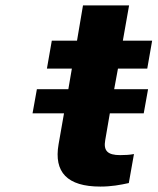

<svg xmlns="http://www.w3.org/2000/svg" viewBox="-20 -678 581 708"><path d="M350 10C391 10 423 4 455 -3L474 -110C459 -107 442 -106 423 -106C377 -106 361 -122 368 -161L385 -260H510L526 -349H401L415 -425H523L541 -528H433L456 -658H286L264 -528H171L153 -425H245L232 -349H116L100 -260H216L196 -146C178 -43 228 10 350 10Z"/></svg>

Font: Asimov
Style: XWidIt
Weight: 500
Designer: Google
Version: Version 2.000980; 2014